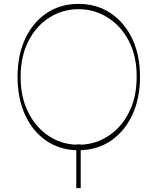

<svg xmlns="http://www.w3.org/2000/svg" viewBox="-20 -757 803 980"><path d="M694.6 -365.1Q694.6 -255.7 656.2 -172.4Q617.9 -89.1 549.7 -41.2Q481.5 6.7 392 9.6V203.1H369.3V9.6Q280.2 6.7 212.7 -41Q145.2 -88.8 107.4 -172.2Q69.6 -255.7 69.6 -365.1Q69.6 -476.2 108.8 -559.8Q148.1 -643.5 218.4 -690.3Q288.7 -737.2 380.7 -737.2Q473.4 -737.2 544 -690.3Q614.7 -643.5 654.7 -559.8Q694.6 -476.2 694.6 -365.1ZM392 -19.9V-18.5Q470.9 -21.3 535.9 -64.8Q600.9 -108.3 639.2 -185.2Q677.6 -262.1 677.6 -365.1Q677.9 -470.5 637.6 -547.8Q597.3 -625 529.8 -667.4Q462.4 -709.9 380.7 -710.2Q299.4 -709.9 232.4 -667.6Q165.5 -625.4 125.5 -548.1Q85.6 -470.9 85.2 -365.1Q85.2 -262.1 123.4 -185.2Q161.6 -108.3 225.9 -64.8Q290.1 -21.3 369.3 -18.5V-19.9Z"/></svg>

Font: Inter Thin BETA
Style: Regular
Weight: 100
Designer: Rasmus Andersson
Foundry: rsms
Version: Version 3.011;git-f93a4a705